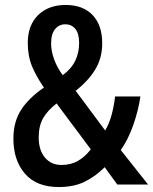

<svg xmlns="http://www.w3.org/2000/svg" viewBox="-20 -744 617 774"><path d="M245 -724Q314 -724 353 -683.5Q392 -643 392 -570Q392 -509 363.5 -463Q335 -417 285 -378L404 -218Q420 -245 429.5 -279.5Q439 -314 444 -355H546Q538 -300 518 -242Q498 -184 467 -139L577 0H453L402 -70Q364 -32 320.5 -11Q277 10 217 10Q127 10 80.5 -44Q34 -98 34 -185Q34 -253 65 -301Q96 -349 157 -391Q126 -436 109 -477Q92 -518 92 -571Q92 -642 133.5 -683Q175 -724 245 -724ZM243 -646Q218 -646 202 -626.5Q186 -607 186 -569Q186 -538 198.5 -504Q211 -470 233 -441Q268 -467 283.5 -499.5Q299 -532 299 -571Q299 -608 284 -627Q269 -646 243 -646ZM208 -327Q171 -298 153.5 -267Q136 -236 136 -190Q136 -139 161 -109Q186 -79 228 -79Q265 -79 293.5 -95Q322 -111 346 -142Z"/></svg>

Font: Noto Sans Arabic UI Cn Md
Style: Regular
Weight: 500
Width: 3
Designer: Monotype Design Team, Nadine Chahine and Nizar Qandah
Foundry: Monotype Imaging Inc.
Version: Version 2.010; ttfautohint (v1.8.4.7-5d5b)